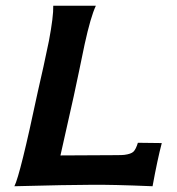

<svg xmlns="http://www.w3.org/2000/svg" viewBox="-20 -645 614 667"><path d="M459 -149 542 -148Q527 -91 510 2Q366 -4 295 -3Q222 -3 30 2Q50 -37 111 -325Q118 -354 131 -413.5Q144 -473 150 -503Q166 -588 165 -625H313Q295 -587 274 -491Q267 -458 254.5 -397Q242 -336 236 -310L190 -105L378 -106Q406 -106 412 -107Q435 -110 443.5 -118Q452 -126 459 -149Z"/></svg>

Font: GFS Neohellenic Rg
Style: Bold Italic
Weight: 700
Italic angle: -12°
Designer: Designed by Takis Katsoulidis and George D. Matthiopoulos.
Foundry: Designed by Takis Katsoulidis and George D. Matthiopoulos.
Version: Version 1.0